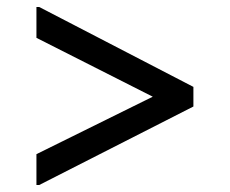

<svg xmlns="http://www.w3.org/2000/svg" viewBox="-20 -592 656 548"><path d="M92 -64 532 -288V-344L92 -572H84V-484L416 -316L84 -152V-64Z"/></svg>

Font: Kufam Arabic Latin Roman Normal
Style: Regular
Weight: 400
Designer: Wael Morcos & Artur Schmal
Version: Version 1.200;PS 001.200;hotconv 1.0.88;makeotf.lib2.5.64775